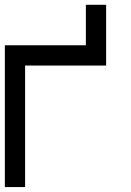

<svg xmlns="http://www.w3.org/2000/svg" viewBox="-20 -853 540 790"><path d="M0 -83.3V-666.7H333.3V-833.3H416.7V-583.3H83.3V-83.3Z"/></svg>

Font: GalmuriMono11 Regular
Style: Regular
Weight: 400
Designer: Lee Minseo (quiple)
Version: Version 2.399;hotconv 1.1.1;makeotfexe 2.6.0 DEVELOPMENT